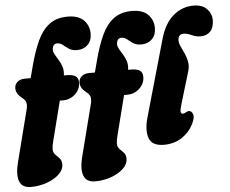

<svg xmlns="http://www.w3.org/2000/svg" viewBox="-68 -805 1258 1051"><g transform="rotate(-5 561.0 -279.0)"><path d="M21.5 -368.5Q21.5 -390 37 -403.5Q52.5 -417 78 -417H110L129 -489Q149 -564 174.5 -619.2Q200 -674.5 239.8 -704.8Q279.5 -735 340.5 -735Q400 -735 429.2 -705.2Q458.5 -675.5 458.5 -631.5Q458.5 -593 435.8 -570.5Q413 -548 377.5 -548Q349.5 -548 332.5 -559.5Q315.5 -571 301.8 -582.5Q288 -594 270.5 -594Q250 -594 245.5 -570.5Q242 -554.5 250.2 -538.8Q258.5 -523 270 -505.2Q281.5 -487.5 289 -465.8Q296.5 -444 292.5 -416H307.5Q338 -416 355 -406.5Q372 -397 372 -370Q372 -333.5 343.5 -307Q315 -280.5 277 -280.5H258.5L203 -62.5Q196 -36 196 -18.5Q196 -0.5 207.5 11Q219 22.5 230.2 34.5Q241.5 46.5 241.5 67Q241.5 98 214.8 122.8Q188 147.5 146.8 162Q105.5 176.5 61 176.5Q11 176.5 -2.5 139Q-16 101.5 0.5 37L73.5 -249Q79 -271.5 75 -286.2Q71 -301 53 -314.5Q21.5 -339 21.5 -368.5ZM374.5 -368.5Q374.5 -390 390 -403.5Q405.5 -417 431 -417H463L482 -489Q502 -564 527.5 -619.2Q553 -674.5 592.8 -704.8Q632.5 -735 693.5 -735Q753 -735 782.2 -705.2Q811.5 -675.5 811.5 -631.5Q811.5 -593 788.8 -570.5Q766 -548 730.5 -548Q702.5 -548 685.5 -559.5Q668.5 -571 654.8 -582.5Q641 -594 623.5 -594Q603 -594 598.5 -570.5Q595 -554.5 603.2 -538.8Q611.5 -523 623 -505.2Q634.5 -487.5 642 -465.8Q649.5 -444 645.5 -416H660.5Q691 -416 708 -406.5Q725 -397 725 -370Q725 -333.5 696.5 -307Q668 -280.5 630 -280.5H611.5L556 -62.5Q549 -36 549 -18.5Q549 -0.5 560.5 11Q572 22.5 583.2 34.5Q594.5 46.5 594.5 67Q594.5 98 567.8 122.8Q541 147.5 499.8 162Q458.5 176.5 414 176.5Q364 176.5 350.5 139Q337 101.5 353.5 37L426.5 -249Q432 -271.5 428 -286.2Q424 -301 406 -314.5Q374.5 -339 374.5 -368.5ZM1031.5 -735Q1080.5 -735 1105.8 -708.5Q1131 -682 1131 -648Q1131 -607 1111.2 -585.5Q1091.5 -564 1057.5 -564Q1032 -564 1008.2 -575.2Q984.5 -586.5 963.5 -586.5Q949.5 -586.5 941.8 -577Q934 -567.5 934.5 -552.5Q934.5 -536.5 943.2 -517.8Q952 -499 962 -477.5Q972 -456 976.5 -431.2Q981 -406.5 972.5 -378.5L921.5 -209Q910.5 -173.5 912 -162Q913.5 -150.5 923 -150.5Q930 -150.5 938.5 -155.5Q943.5 -158.5 947.5 -160.2Q951.5 -162 957.5 -162Q972 -162 978.8 -143Q985.5 -124 968 -89Q946 -45 904 -17.5Q862 10 805.5 10Q740.5 10 724.5 -34Q708.5 -78 728.5 -147.5L848 -568Q872 -652.5 921.2 -693.8Q970.5 -735 1031.5 -735Z"/></g></svg>

Font: Fraunces 144pt S100 Black
Style: Italic
Weight: 900
Italic angle: -16°
Version: Version 1.000; ttfautohint (v1.8.3)